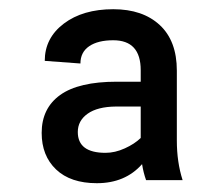

<svg xmlns="http://www.w3.org/2000/svg" viewBox="-20 -741 487 423"><path d="M301.8 -344.2Q295.9 -360.8 293 -379.4Q255.9 -337.4 193.4 -337.4Q135.3 -337.4 103.5 -367.7Q71.8 -397.9 71.8 -448.2Q71.8 -502.4 112.5 -531.7Q153.3 -561 237.3 -561H290V-586.4Q290 -652.3 229.5 -652.3Q195.8 -652.3 176.5 -639.2Q157.2 -626 157.2 -601.1L78.6 -606.9Q78.6 -657.2 120.6 -689Q162.6 -720.7 229.5 -720.7Q294.4 -720.7 332 -685.8Q369.6 -650.9 369.6 -585.4V-431.2Q369.6 -383.8 382.3 -344.2ZM212.4 -404.3Q233.4 -404.3 254.9 -414.1Q276.4 -423.8 290 -437V-506.3H235.4Q194.8 -505.9 173.1 -490.5Q151.4 -475.1 151.4 -450.2Q151.4 -404.3 212.4 -404.3Z"/></svg>

Font: Vazir FD
Style: FD
Weight: 400
Foundry: Based on Dejavu fonts, by Saber Rastikerdar
Version: Version 26.0.0